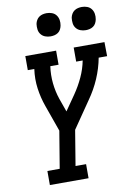

<svg xmlns="http://www.w3.org/2000/svg" viewBox="-102 -1013 736 1075"><g transform="rotate(-10 266.5 -475.5)"><path d="M92 0V-80H162L197 -291L144 -440Q126 -490 118.5 -544.5Q111 -599 119 -655H82V-735H257V-655H210Q203 -606 208 -558Q213 -510 228 -466L255 -390L314 -475Q343 -517 364 -562.5Q385 -608 394 -655H357V-735H532L533 -655H485Q474 -596 449.5 -539Q425 -482 388 -430L285 -280L252 -80H312V0ZM441 -819Q425 -819 410.5 -824.5Q396 -830 386.5 -842Q377 -854 375 -869.5Q373 -885 375 -901Q377 -912 383 -922.5Q389 -933 398.5 -939.5Q408 -946 419 -948.5Q430 -951 441 -951Q457 -951 471.5 -945.5Q486 -940 495 -928Q504 -916 506.5 -900.5Q509 -885 506 -869Q504 -858 498.5 -847.5Q493 -837 483.5 -830.5Q474 -824 463 -821.5Q452 -819 441 -819ZM241 -819Q225 -819 210.5 -824.5Q196 -830 186.5 -842Q177 -854 175 -869.5Q173 -885 175 -901Q177 -912 183 -922.5Q189 -933 198.5 -939.5Q208 -946 219 -948.5Q230 -951 241 -951Q257 -951 271.5 -945.5Q286 -940 295 -928Q304 -916 306.5 -900.5Q309 -885 306 -869Q304 -858 298.5 -847.5Q293 -837 283.5 -830.5Q274 -824 263 -821.5Q252 -819 241 -819Z"/></g></svg>

Font: Iosevka Curly Slab Medium
Style: Italic
Weight: 500
Italic angle: -9°
Monospace: yes
Designer: Belleve Invis
Foundry: Belleve Invis
Version: Version 22.1.2; ttfautohint (v1.8.4)